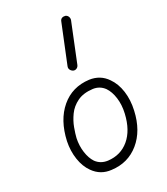

<svg xmlns="http://www.w3.org/2000/svg" viewBox="-187 -823 800 920"><g transform="rotate(-30 213.0 -363.5)"><path d="M153 11Q96 5 63 -42Q40 -74 33 -120Q26 -166 36 -215Q59 -319 123 -373.5Q187 -428 275 -417Q332 -409 363 -363Q387 -329 393.5 -281.5Q400 -234 388 -181Q366 -82 302 -30Q238 22 153 11ZM160 -36Q226 -28 274.5 -68.5Q323 -109 342 -191Q352 -234 347 -272.5Q342 -311 325 -336Q304 -365 268 -370Q219 -376 185 -359.5Q151 -343 130.5 -314.5Q110 -286 99 -256Q88 -226 83 -205Q75 -167 80 -130.5Q85 -94 101 -70Q122 -41 160 -36ZM262 -507Q258 -497 249 -493Q240 -489 231 -493Q222 -498 218 -506.5Q214 -515 218 -525L299 -725Q303 -736 311.5 -739Q320 -742 330 -739Q339 -735 342.5 -726Q346 -717 343 -708Z"/></g></svg>

Font: Zen Kurenaido
Style: Regular
Weight: 400
Designer: Yoshimichi Ohira
Foundry: Positype
Version: Version 1.001